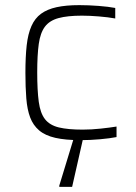

<svg xmlns="http://www.w3.org/2000/svg" viewBox="-20 -538 530 748"><path d="M294 8Q235 8 195.5 -1Q156 -10 132.5 -30Q109 -50 97.5 -80.5Q86 -111 82.5 -154.5Q79 -198 79 -254Q79 -317 84 -361.5Q89 -406 102.5 -436.5Q116 -467 140 -484.5Q164 -502 200.5 -510Q237 -518 289 -518Q325 -518 364 -515Q403 -512 429 -507V-466Q402 -471 365.5 -474Q329 -477 299 -477Q243 -477 208 -467.5Q173 -458 155 -434Q137 -410 131 -366.5Q125 -323 125 -256Q125 -186 131 -141.5Q137 -97 155.5 -73.5Q174 -50 209.5 -41.5Q245 -33 302 -33Q336 -33 373 -37Q410 -41 434 -45V-4Q409 1 370 4.5Q331 8 294 8ZM211 190V185L273 -18H307V-13L261 190Z"/></svg>

Font: Saira SemiExpanded ExtraLight
Style: Regular
Weight: 250
Width: 6
Designer: Hector Gatti with collaboration of the Omnibus-Type team
Foundry: Omnibus-Type
Version: Version 1.101